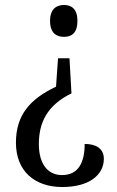

<svg xmlns="http://www.w3.org/2000/svg" viewBox="-20 -560 471 771"><path d="M237 -540C207 -540 181 -524 181 -476C181 -427 207 -412 237 -412C267 -412 291 -427 291 -476C291 -524 267 -540 237 -540ZM267 -185 259 -326H213L205 -212C100 -162 44 -98 44 13C44 126 118 191 230 191C340 191 397 141 397 78C397 36 365 18 320 18C320 91 296 143 229 143C166 143 136 90 136 19C136 -66 168 -137 267 -185Z"/></svg>

Font: Noto Serif Lao Condensed
Style: Regular
Weight: 400
Width: 3
Designer: Monotype Design Team
Foundry: Monotype Imaging Inc.
Version: Version 2.003